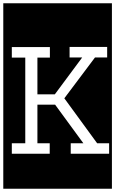

<svg xmlns="http://www.w3.org/2000/svg" viewBox="-32 -937 702 1170"><path d="M-12 213V-917H650V213ZM399 0H633V-64H560L360 -338L547 -587H621V-651H392V-587H469L302 -362H196V-586H272V-650H40V-586H122V-64H40V0H271V-64H196V-299H304L476 -64H399Z"/></svg>

Font: Zilla Slab Highlight Regular
Style: Regular
Weight: 400
Designer: Typotheque Type Foundry
Foundry: Typotheque type foundry
Version: Version 1.1; 2017; ttfautohint (v1.6)